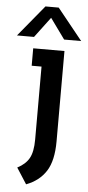

<svg xmlns="http://www.w3.org/2000/svg" viewBox="-118 -732 463 1010"><g transform="rotate(5 113.5 -226.5)"><path d="M87 5V-380H35V-472H200V5Q200 107 164.5 162.5Q129 218 60 244L6 160Q49 138 68 104Q87 70 87 5ZM283 -532H193L115 -640L34 -532H-56L80 -697H150Z"/></g></svg>

Font: Madhuban Medium
Style: Regular
Weight: 500
Designer: jaikishan Patel
Foundry: MagicType
Version: Version 1.000